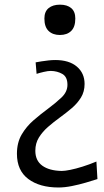

<svg xmlns="http://www.w3.org/2000/svg" viewBox="-20 -597 456 839"><path d="M241.5 -444.1Q273.2 -444.1 291.1 -461.8Q309.1 -479.4 309.1 -516Q309.1 -546.4 291.3 -561.5Q273.6 -576.6 242 -576.6Q210.8 -576.6 192.4 -561.5Q174 -546.4 174 -516Q174 -479.4 192.3 -461.8Q210.7 -444.1 241.5 -444.1ZM235.7 222.3Q262.4 222.3 294 216Q325.6 209.7 355.1 201Q384.7 192.3 405.8 185.5L401.3 108.9Q369.9 122 340.4 131.2Q310.9 140.4 287.2 145.2Q263.6 150 249.6 150Q195.4 149 164.9 127Q134.4 105 134.4 61.8Q134.4 29.1 150 3.9Q165.6 -21.3 190 -42.6Q214.4 -63.8 241 -83.1Q268.6 -103.1 293.4 -124.2Q318.2 -145.3 333.9 -170.9Q349.6 -196.6 349.6 -230.1Q349.6 -277.3 315.8 -306Q282.1 -334.7 221.3 -334.7Q208.1 -334.7 192.2 -333Q176.3 -331.2 161.3 -328.9Q146.3 -326.6 135.7 -324.5L139.9 -274.3Q153.2 -278.6 171.3 -282.8Q189.5 -287.1 201.9 -287.1Q230.5 -286.6 252.6 -273.8Q274.7 -261 274.7 -226.5Q274.7 -195.5 248.6 -170.8Q222.5 -146.2 187.8 -120.4Q157.7 -98.3 126.6 -71.4Q95.5 -44.5 74.7 -9.2Q54 26.2 54 74.9Q54 148 103.7 185.2Q153.3 222.3 235.7 222.3Z"/></svg>

Font: Pinar FD VF
Style: Regular
Weight: 300
Designer: Amin Abedi
Version: Version 2.000